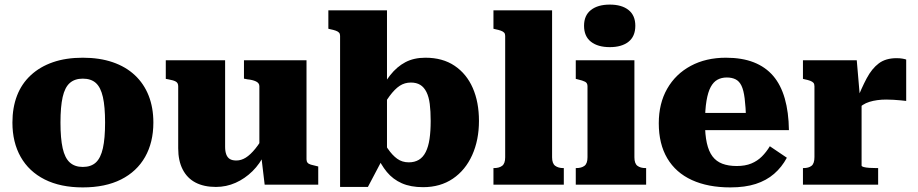

<svg xmlns="http://www.w3.org/2000/svg" viewBox="-20 -803 3992 835"><path d="M647 -270Q647 -184 611 -120.5Q575 -57 506.5 -22.5Q438 12 340 12Q243 12 174.5 -22.5Q106 -57 70 -120.5Q34 -184 34 -270Q34 -335 54 -387Q74 -439 114 -476Q154 -513 210.5 -532.5Q267 -552 340 -552Q413 -552 470 -532.5Q527 -513 566.5 -476Q606 -439 626.5 -387Q647 -335 647 -270ZM243 -270Q243 -201 252.5 -158.5Q262 -116 283.5 -96.5Q305 -77 340 -77Q376 -77 397 -96.5Q418 -116 427.5 -158.5Q437 -201 437 -270Q437 -339 427.5 -381Q418 -423 397 -442Q376 -461 340 -461Q305 -461 283.5 -442Q262 -423 252.5 -381Q243 -339 243 -270Z M959 -541V-164Q959 -145 964 -131.5Q969 -118 979.5 -111.5Q990 -105 1008 -105Q1029 -105 1049 -117.5Q1069 -130 1090.5 -156.5Q1112 -183 1135 -225L1132 -136Q1111 -91 1078 -58.5Q1045 -26 1004.5 -8Q964 10 919 10Q867 10 830.5 -9Q794 -28 774.5 -66Q755 -104 755 -158V-428Q755 -442 745 -448Q735 -454 712 -458L701 -460V-541ZM1313 -541V-110Q1313 -101 1317.5 -95.5Q1322 -90 1332 -87Q1342 -84 1356 -81L1364 -79V0H1131L1116 -126L1108 -132V-428Q1108 -442 1093 -449Q1078 -456 1056 -458L1041 -461V-541Z M1820 11Q1766 11 1727.5 -6Q1689 -23 1662.5 -55Q1636 -87 1616 -134L1621 -225Q1647 -185 1666.5 -156.5Q1686 -128 1707.5 -112.5Q1729 -97 1758 -97Q1783 -97 1801.5 -108Q1820 -119 1831.5 -142Q1843 -165 1848 -198.5Q1853 -232 1853 -277Q1853 -320 1849 -351Q1845 -382 1834.5 -403Q1824 -424 1807.5 -434Q1791 -444 1767 -444Q1740 -444 1718.5 -430Q1697 -416 1674 -385Q1651 -354 1620 -303V-381Q1647 -438 1676.5 -475.5Q1706 -513 1743 -532.5Q1780 -552 1830 -552Q1905 -552 1957 -517Q2009 -482 2036 -420.5Q2063 -359 2063 -277Q2063 -194 2033.5 -128.5Q2004 -63 1949.5 -26Q1895 11 1820 11ZM1459 -647Q1459 -656 1454.5 -661Q1450 -666 1440.5 -669.5Q1431 -673 1416 -676L1408 -678V-758H1663V-123L1648 -119L1580 10H1459Z M2381 -758V-119Q2381 -92 2394.5 -82Q2408 -72 2430 -72H2432V0H2126V-72H2128Q2151 -72 2164 -82Q2177 -92 2177 -119V-647Q2177 -656 2172.5 -661Q2168 -666 2158.5 -669.5Q2149 -673 2134 -676L2126 -678V-758Z M2632 -598Q2580 -598 2550 -621.5Q2520 -645 2520 -691Q2520 -736 2550 -759.5Q2580 -783 2632 -783Q2684 -783 2713.5 -759.5Q2743 -736 2743 -691Q2743 -645 2713.5 -621.5Q2684 -598 2632 -598ZM2739 -541V-119Q2739 -92 2752 -82Q2765 -72 2788 -72H2790V0H2484V-72H2486Q2509 -72 2522 -82Q2535 -92 2535 -119V-428Q2535 -442 2524.5 -447.5Q2514 -453 2492 -458L2484 -460V-541Z M3046 -268Q3046 -217 3054 -181Q3062 -145 3078.5 -123Q3095 -101 3121.5 -91Q3148 -81 3184 -81Q3221 -81 3247.5 -92Q3274 -103 3293.5 -122.5Q3313 -142 3328 -167L3402 -117Q3380 -76 3346.5 -47Q3313 -18 3266.5 -3Q3220 12 3156 12Q3059 12 2989 -20Q2919 -52 2882 -114.5Q2845 -177 2845 -267Q2845 -353 2881.5 -417Q2918 -481 2984 -516.5Q3050 -552 3137 -552Q3207 -552 3258 -532Q3309 -512 3342.5 -473Q3376 -434 3393 -374.5Q3410 -315 3411 -237H2998V-312H3244L3225 -282Q3223 -339 3218.5 -375Q3214 -411 3204.5 -430.5Q3195 -450 3179 -458Q3163 -466 3141 -466Q3118 -466 3100.5 -456.5Q3083 -447 3071 -425Q3059 -403 3052.5 -364.5Q3046 -326 3046 -268Z M3921 -544V-364Q3913 -365 3898 -366.5Q3883 -368 3866 -369Q3849 -370 3834 -370Q3814 -370 3795.5 -367.5Q3777 -365 3761 -360Q3745 -355 3732 -346.5Q3719 -338 3707 -325L3703 -360Q3727 -421 3749.5 -463Q3772 -505 3802 -527.5Q3832 -550 3879 -550Q3894 -550 3905 -548Q3916 -546 3921 -544ZM3472 0V-72H3474Q3497 -72 3509.5 -82Q3522 -92 3522 -120V-428Q3522 -438 3517.5 -443Q3513 -448 3504 -451.5Q3495 -455 3480 -458L3472 -460V-541H3706L3720 -378L3727 -380V-83Q3727 -79 3736.5 -76.5Q3746 -74 3761 -73Q3776 -72 3792 -72H3799V0Z"/></svg>

Font: Roboto Serif ExtraBold
Style: Regular
Weight: 800
Designer: Greg Gazdowicz
Foundry: Commercial Type
Version: Version 1.008